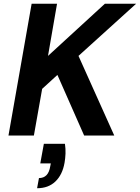

<svg xmlns="http://www.w3.org/2000/svg" viewBox="-20 -720 743 1020"><path d="M25 0 148 -700H283L235 -423L537 -700H703L397 -423L587 0H427L285 -322L204 -248L160 0ZM177 280 187 226Q212 226 227 210.5Q242 195 247 163L250 148H194L213 44H325Q329 71 328 96Q327 121 323 144Q312 208 274.5 244Q237 280 177 280Z"/></svg>

Font: DM Sans
Style: Bold Italic
Weight: 700
Italic angle: -10°
Designer: Colophon Foundry, Jonny Pinhorn
Foundry: Colophon Foundry
Version: Version 4.004;gftools[0.9.30]